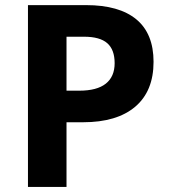

<svg xmlns="http://www.w3.org/2000/svg" viewBox="-20 -734 668 754"><path d="M241.2 -377.9H291Q360.8 -377.9 395.5 -405.5Q430.2 -433.1 430.2 -485.8Q430.2 -539.1 401.1 -564.5Q372.1 -589.8 310.1 -589.8H241.2ZM583 -491.2Q583 -376 511 -314.9Q439 -253.9 306.2 -253.9H241.2V0H89.8V-713.9H317.9Q447.8 -713.9 515.4 -658Q583 -602.1 583 -491.2Z"/></svg>

Font: Samim FD
Style: Bold-FD
Weight: 700
Foundry: DejaVu fonts team - Redesigned by Saber Rastikerdar
Version: Version 4.0.1